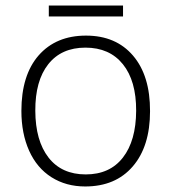

<svg xmlns="http://www.w3.org/2000/svg" viewBox="-20 -671 626 701"><path d="M156.2 -436.5Q108.4 -376 108.9 -266.6Q109.4 -157.2 157.2 -95.7Q205.1 -34.2 293 -34.2Q380.9 -34.2 428.7 -95.7Q476.6 -157.2 477.1 -266.6Q477.5 -376 428.7 -436.5Q379.9 -497.1 292 -497.1Q204.1 -497.1 156.2 -436.5ZM527.8 -265.1Q527.8 -136.7 464.8 -63.5Q401.9 9.8 291 9.8Q221.2 9.8 168 -23.9Q114.7 -57.6 86.4 -120.6Q58.1 -183.6 58.1 -266.1Q58.1 -396.5 121.1 -468.8Q184.6 -541 293.9 -541Q403.3 -541 465.8 -467.8Q528.3 -394.5 527.8 -265.1ZM158.2 -650.9H429.2V-610.8H158.2Z"/></svg>

Font: OpenSans-Light
Style: Regular
Weight: 300
Foundry: Ascender Corporation
Version: Version 1.10